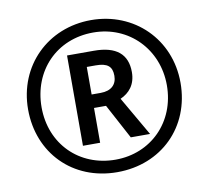

<svg xmlns="http://www.w3.org/2000/svg" viewBox="-81 -814 991 913"><g transform="rotate(-10 415.0 -357.0)"><path d="M414 10C627 10 783 -143 783 -357C783 -568 623 -724 415 -724C206 -724 47 -568 47 -357C47 -147 198 10 414 10ZM416 -50C241 -50 112 -178 112 -356C112 -533 238 -664 415 -664C588 -664 717 -530 717 -357C717 -178 586 -50 416 -50ZM274 -142H357V-310H415L505 -142H598L489 -331C532 -350 564 -386 564 -447C564 -533 512 -578 404 -578H274ZM401 -375H357V-508H400C457 -508 479 -489 479 -444C479 -401 451 -375 401 -375Z"/></g></svg>

Font: Noto Sans Myanmar SemiCondensed SemiBold
Style: Regular
Weight: 600
Width: 4
Designer: Monotype Design Team
Foundry: Monotype Imaging Inc.
Version: Version 2.107